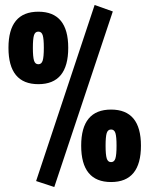

<svg xmlns="http://www.w3.org/2000/svg" viewBox="-20 -719 600 771"><path d="M125 8 360 -699 433 -673 198 32ZM254 -527Q254 -381 134 -381Q14 -381 14 -527Q14 -672 134 -672Q254 -672 254 -527ZM116.5 -577.5Q112 -563 112 -527Q112 -491 116.5 -476Q121 -461 134 -461Q147 -461 151.5 -476Q156 -491 156 -527Q156 -563 151.5 -577.5Q147 -592 134 -592Q121 -592 116.5 -577.5ZM546 -134Q546 12 426 12Q306 12 306 -134Q306 -279 426 -279Q546 -279 546 -134ZM408.5 -184.5Q404 -170 404 -134Q404 -98 408.5 -83Q413 -68 426 -68Q439 -68 443.5 -83Q448 -98 448 -134Q448 -170 443.5 -184.5Q439 -199 426 -199Q413 -199 408.5 -184.5Z"/></svg>

Font: TitilliumText
Style: ExtraBold
Weight: 800
Designer: Accademia di Belle Arti di Urbino and others
Foundry: Accademia di Belle Arti di Urbino and others.
Version: Version 60.001